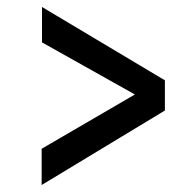

<svg xmlns="http://www.w3.org/2000/svg" viewBox="-20 -612 528 556"><path d="M100.6 -76.2V-181.2L370.6 -338.4L101.6 -489.3V-591.8L457.5 -379.4V-292Z"/></svg>

Font: Comme Medium
Style: Regular
Weight: 500
Version: Version 1.000;gftools[0.9.27]